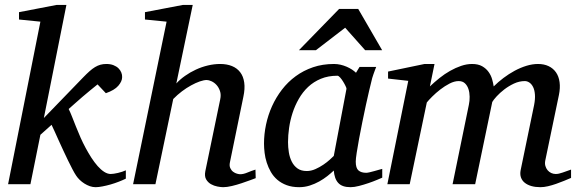

<svg xmlns="http://www.w3.org/2000/svg" viewBox="-20 -757 2370 789"><path d="M497.1 -22.9Q484.4 -16.6 468 -10.3Q451.7 -3.9 434.6 1Q417.5 5.9 401.1 9Q384.8 12.2 373 12.2Q360.8 12.2 349.1 8.1Q337.4 3.9 326.9 -2.7Q316.4 -9.3 307.6 -17.8Q298.8 -26.4 293 -35.2Q286.1 -45.4 277.6 -61.8Q269 -78.1 259.5 -97.7Q250 -117.2 240.2 -138.4Q230.5 -159.7 221.4 -179.4Q212.4 -199.2 204.8 -216.3Q197.3 -233.4 191.9 -244.1L146 -203.1L105 0H13.2L146 -668L58.1 -676.8V-707L212.9 -736.8H252.9L160.2 -272L321.8 -439Q335.9 -453.6 347.7 -464.1Q359.4 -474.6 370.4 -481.2Q381.3 -487.8 392.6 -491Q403.8 -494.1 417 -494.1Q433.6 -494.1 446 -489.3Q458.5 -484.4 466.6 -476.6Q474.6 -468.8 478.5 -459Q482.4 -449.2 481.9 -439.9Q481.9 -422.9 466.1 -404.5Q450.2 -386.2 415 -374L380.9 -410.2Q367.2 -399.4 351.3 -386.2Q335.4 -373 319.3 -359.4Q303.2 -345.7 288.6 -332.5Q273.9 -319.3 262.2 -309.1Q268.6 -296.4 276.1 -277.3Q283.7 -258.3 292.2 -236.6Q300.8 -214.8 310.8 -192.1Q320.8 -169.4 332 -148.9Q343.3 -127.9 355.7 -108.6Q368.2 -89.4 381.3 -74.5Q394.5 -59.6 408.2 -50.8Q421.9 -42 435.1 -42Q440.4 -42 448.2 -43.2Q456.1 -44.4 464.8 -46.4Q473.6 -48.3 482.2 -51.3Q490.7 -54.2 497.1 -57.1Z M1030.8 -24.9Q1024.4 -22.5 1008.5 -16.6Q992.7 -10.7 973.1 -4.2Q953.6 2.4 933.1 7.3Q912.6 12.2 897 12.2Q887.7 12.2 873.5 9.5Q859.4 6.8 846.9 -0.2Q834.5 -7.3 827.1 -20Q819.8 -32.7 823.7 -53.2L884.8 -348.1Q889.2 -367.7 884 -382.8Q878.9 -397.9 869.6 -408Q860.4 -418 849.1 -423.1Q837.9 -428.2 829.6 -428.2Q817.9 -428.2 801 -422.4Q784.2 -416.5 765.4 -406.2Q746.6 -396 727.5 -381.6Q708.5 -367.2 691.9 -350.1L618.7 0H526.9L664.6 -668L575.7 -676.8V-707L731.9 -736.8H772L704.6 -414.1Q719.7 -430.7 740.5 -445.3Q761.2 -460 784.9 -470.9Q808.6 -481.9 834.2 -488Q859.9 -494.1 884.8 -494.1Q912.1 -494.1 933.1 -485.6Q954.1 -477.1 967 -460.2Q980 -443.4 983.6 -418Q987.3 -392.6 980 -358.9L924.8 -89.8Q921.9 -75.7 926.3 -66.2Q930.7 -56.6 938.2 -51Q945.8 -45.4 954.1 -43.2Q962.4 -41 966.8 -41Q980.5 -41 996.6 -47.9Q1012.7 -54.7 1029.8 -60.1Z M1403.8 -392.1Q1404.3 -394.5 1400.1 -403.3Q1396 -412.1 1390.1 -421.6Q1384.3 -431.2 1377.7 -438.5Q1371.1 -445.8 1366.7 -445.8Q1328.6 -445.8 1298.6 -433.3Q1268.6 -420.9 1246.1 -399.7Q1223.6 -378.4 1207.8 -350.6Q1191.9 -322.8 1182.1 -292.5Q1172.4 -262.2 1168 -231.4Q1163.6 -200.7 1163.6 -172.9Q1163.6 -151.9 1167 -130.9Q1170.4 -109.9 1179 -92.8Q1187.5 -75.7 1202.4 -64.9Q1217.3 -54.2 1240.7 -54.2Q1258.3 -54.2 1275.9 -62Q1293.5 -69.8 1308.6 -80.1Q1323.7 -90.3 1335 -100.6Q1346.2 -110.8 1351.6 -116.2ZM1550.8 -26.9Q1544.9 -24.4 1529.3 -17.8Q1513.7 -11.2 1494.4 -4.6Q1475.1 2 1455.3 7.1Q1435.5 12.2 1420.9 12.2Q1402.8 12.2 1390.4 7.8Q1377.9 3.4 1369.9 -5.4Q1361.8 -14.2 1357.4 -26.9Q1353 -39.6 1351.6 -56.2Q1340.3 -45.4 1325.2 -33.4Q1310.1 -21.5 1291.7 -11.2Q1273.4 -1 1252.7 5.6Q1231.9 12.2 1209.5 12.2Q1180.2 12.2 1158 3.9Q1135.7 -4.4 1119.6 -18.3Q1103.5 -32.2 1093 -50.5Q1082.5 -68.8 1076.2 -88.6Q1069.8 -108.4 1067.4 -128.7Q1064.9 -148.9 1064.9 -167Q1064.9 -205.6 1073.2 -244.9Q1081.5 -284.2 1097.9 -320.6Q1114.3 -356.9 1138.7 -388.7Q1163.1 -420.4 1195.1 -443.8Q1227.1 -467.3 1266.4 -480.7Q1305.7 -494.1 1352.5 -494.1Q1366.2 -494.1 1379.6 -491Q1393.1 -487.8 1404.8 -482.7Q1416.5 -477.5 1426.3 -471.2Q1436 -464.8 1442.9 -458L1457.5 -481.9H1525.9Q1523.4 -476.1 1520.5 -468Q1517.6 -460 1514.6 -451.7Q1511.7 -443.4 1509.5 -436Q1507.3 -428.7 1506.8 -424.8Q1503.4 -411.6 1497.1 -385Q1490.7 -358.4 1483.6 -325.2Q1476.6 -292 1469 -255.6Q1461.4 -219.2 1455.6 -186.8Q1449.7 -154.3 1445.8 -129.2Q1441.9 -104 1441.9 -92.8Q1441.9 -66.4 1453.1 -56.6Q1464.4 -46.9 1484.9 -46.9Q1489.7 -46.9 1499.3 -49.1Q1508.8 -51.3 1519 -54.2Q1529.3 -57.1 1538.1 -59.6Q1546.9 -62 1550.8 -63ZM1480.5 -550.8 1398.4 -643.1 1278.3 -550.8H1208.5L1373.5 -720.2H1452.1L1550.3 -550.8Z M2326.7 -25.9Q2314 -20.5 2298.1 -13.9Q2282.2 -7.3 2265.4 -1.5Q2248.5 4.4 2231.9 8.3Q2215.3 12.2 2200.7 12.2Q2180.2 12.2 2163.8 7.6Q2147.5 2.9 2136.5 -5.9Q2125.5 -14.6 2120.8 -27.8Q2116.2 -41 2119.6 -58.1L2174.8 -325.2Q2179.7 -350.1 2178.2 -368.7Q2176.8 -387.2 2170.7 -399.4Q2164.6 -411.6 2155.5 -417.7Q2146.5 -423.8 2136.7 -423.8Q2113.8 -423.8 2092 -413.6Q2070.3 -403.3 2052.2 -389.4Q2034.2 -375.5 2021 -361.1Q2007.8 -346.7 2002.9 -337.9L1932.6 0H1839.8L1906.7 -326.2Q1910.2 -342.3 1909.9 -359.6Q1909.7 -377 1905 -391.1Q1900.4 -405.3 1890.6 -414.6Q1880.9 -423.8 1864.7 -423.8Q1847.2 -423.8 1827.4 -413.6Q1807.6 -403.3 1789.3 -389.2Q1771 -375 1756.1 -360.1Q1741.2 -345.2 1733.9 -335.9L1663.6 0H1571.8L1657.7 -424.8L1574.7 -434.1V-462.9L1724.6 -494.1H1765.6L1746.6 -401.9Q1765.1 -419.4 1786.1 -436.3Q1807.1 -453.1 1829.6 -465.8Q1852.1 -478.5 1875 -486.3Q1897.9 -494.1 1919.9 -494.1Q1944.8 -494.1 1961.2 -484.9Q1977.5 -475.6 1987.5 -461.7Q1997.6 -447.8 2002.2 -431.6Q2006.8 -415.5 2008.8 -401.9Q2026.9 -419.9 2048.8 -436.5Q2070.8 -453.1 2094.7 -466.1Q2118.7 -479 2143.3 -486.6Q2168 -494.1 2190.9 -494.1Q2215.8 -494.1 2234.6 -485.1Q2253.4 -476.1 2264.9 -459.5Q2276.4 -442.9 2279.5 -419.4Q2282.7 -396 2276.9 -367.2L2220.7 -97.2Q2218.3 -85 2221.2 -75Q2224.1 -64.9 2230.2 -57.6Q2236.3 -50.3 2245.1 -46.1Q2253.9 -42 2263.7 -42Q2275.9 -42 2292 -47.9Q2308.1 -53.7 2326.7 -60.1Z"/></svg>

Font: Charis SIL Eur
Style: Italic
Weight: 400
Italic angle: -11°
Foundry: SIL International
Version: Version 5.000